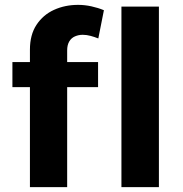

<svg xmlns="http://www.w3.org/2000/svg" viewBox="-20 -769 752 789"><path d="M103 -565Q103 -626 130 -667Q157 -708 202 -728.5Q247 -749 301 -749Q328 -749 355.5 -743Q383 -737 407 -727L384 -611Q369 -617 352.5 -621.5Q336 -626 320 -626Q303 -626 288 -619.5Q273 -613 264.5 -598.5Q256 -584 256 -562V0H103ZM31 -514H383V-411H31ZM479 -742H633V0H479Z"/></svg>

Font: Alexandria SemiBold
Style: Regular
Weight: 600
Designer: Mohamed Gaber
Foundry: Kief Type Foundry
Version: Version 5.100